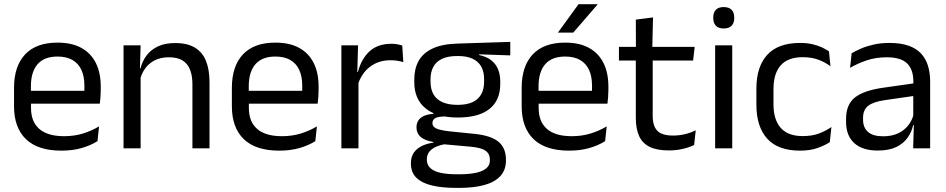

<svg xmlns="http://www.w3.org/2000/svg" viewBox="-20 -703 4486 910"><path d="M271 11Q159.5 11 103 -43.5Q46.5 -98 46.5 -199.5V-286.5Q46.5 -389.5 99 -445.2Q151.5 -501 252.5 -501Q320.5 -501 366 -475.8Q411.5 -450.5 434.5 -404Q457.5 -357.5 457.5 -293V-275Q457.5 -259 456.2 -243Q455 -227 453 -211.5H378.5Q379.5 -235.5 379.8 -257Q380 -278.5 380 -296.5Q380 -341 365.8 -371.8Q351.5 -402.5 323.2 -418.8Q295 -435 252.5 -435Q189.5 -435 158 -398.5Q126.5 -362 126.5 -294V-247.5L127 -237.5V-191Q127 -160.5 136 -136Q145 -111.5 164.2 -93.8Q183.5 -76 213.2 -66.8Q243 -57.5 284 -57.5Q331.5 -57.5 372.5 -70Q413.5 -82.5 449.5 -104L442 -34Q409.5 -13.5 366.5 -1.2Q323.5 11 271 11ZM89 -211.5V-272.5H436V-211.5Z M892 0V-303.5Q892 -343 881.2 -371.5Q870.5 -400 846.2 -415.8Q822 -431.5 780 -431.5Q741.5 -431.5 713.2 -417Q685 -402.5 667.5 -377.8Q650 -353 643 -321.5L628.5 -379H646Q654 -412 674 -439.2Q694 -466.5 727.8 -482.8Q761.5 -499 810.5 -499Q868.5 -499 904.2 -477Q940 -455 956.5 -413.8Q973 -372.5 973 -312.5V0ZM565.5 0V-488H646.5L643 -371L646.5 -366.5V0Z M1303.5 11Q1192 11 1135.5 -43.5Q1079 -98 1079 -199.5V-286.5Q1079 -389.5 1131.5 -445.2Q1184 -501 1285 -501Q1353 -501 1398.5 -475.8Q1444 -450.5 1467 -404Q1490 -357.5 1490 -293V-275Q1490 -259 1488.8 -243Q1487.5 -227 1485.5 -211.5H1411Q1412 -235.5 1412.2 -257Q1412.5 -278.5 1412.5 -296.5Q1412.5 -341 1398.2 -371.8Q1384 -402.5 1355.8 -418.8Q1327.5 -435 1285 -435Q1222 -435 1190.5 -398.5Q1159 -362 1159 -294V-247.5L1159.5 -237.5V-191Q1159.5 -160.5 1168.5 -136Q1177.5 -111.5 1196.8 -93.8Q1216 -76 1245.8 -66.8Q1275.5 -57.5 1316.5 -57.5Q1364 -57.5 1405 -70Q1446 -82.5 1482 -104L1474.5 -34Q1442 -13.5 1399 -1.2Q1356 11 1303.5 11ZM1121.5 -211.5V-272.5H1468.5V-211.5Z M1675 -298.5 1656.5 -361 1676.5 -362Q1692.5 -424 1731.5 -459.8Q1770.5 -495.5 1835 -495.5Q1851 -495.5 1863.8 -493Q1876.5 -490.5 1886.5 -487L1891.5 -408.5Q1879 -412.5 1863.8 -415Q1848.5 -417.5 1830 -417.5Q1775 -417.5 1734.2 -387Q1693.5 -356.5 1675 -298.5ZM1598 0V-488H1677L1673 -344L1679 -338V0Z M2149.5 -146Q2050 -146 1996.8 -189.5Q1943.5 -233 1943.5 -314V-326.5Q1943.5 -377 1964.2 -414.5Q1985 -452 2030.5 -473.2Q2076 -494.5 2149.5 -496.5L2398.5 -504.5V-440.5L2251.5 -445.5L2251 -442Q2285.5 -435 2307.5 -418Q2329.5 -401 2340.2 -375.5Q2351 -350 2351 -316V-305Q2351 -227.5 2300 -186.8Q2249 -146 2149.5 -146ZM2146 123H2157.5Q2202.5 123 2234.8 116.2Q2267 109.5 2284.5 95Q2302 80.5 2302 56.5V54.5Q2302 26.5 2281.8 11.8Q2261.5 -3 2212.5 -7.5L2074.5 -20L2097.5 -21Q2069.5 -17 2048.2 -8Q2027 1 2015 15.8Q2003 30.5 2003 52.5V53.5Q2003 79 2020.5 94.5Q2038 110 2070 116.5Q2102 123 2146 123ZM2141.5 187.5Q2075.5 187.5 2027.8 176.2Q1980 165 1953.8 139.8Q1927.5 114.5 1927.5 72V70Q1927.5 40 1941.8 20Q1956 0 1980.2 -11.5Q2004.5 -23 2034.5 -27L2034 -30Q1993 -37 1973.5 -54.2Q1954 -71.5 1954 -99V-99.5Q1954 -118.5 1962.8 -132Q1971.5 -145.5 1989.2 -153.5Q2007 -161.5 2034.5 -163.5V-173.5L2127.5 -150L2089.5 -151Q2055.5 -150.5 2042.5 -142.8Q2029.5 -135 2029.5 -119.5V-119Q2029.5 -102.5 2048 -94Q2066.5 -85.5 2111 -80.5L2229.5 -68.5Q2307 -60.5 2342.5 -31.2Q2378 -2 2378 55V57.5Q2378 103 2351 132Q2324 161 2274.5 174.2Q2225 187.5 2156 187.5ZM2148.5 -206Q2190.5 -206 2218.2 -218.2Q2246 -230.5 2260.2 -255.2Q2274.5 -280 2274.5 -316V-328Q2274.5 -363 2260.8 -387.5Q2247 -412 2219.5 -424.8Q2192 -437.5 2150.5 -437.5H2147.5Q2102.5 -437.5 2074.2 -423.8Q2046 -410 2033.2 -385.2Q2020.5 -360.5 2020.5 -327.5V-316Q2020.5 -280 2034.8 -255.5Q2049 -231 2077.5 -218.5Q2106 -206 2148.5 -206Z M2677 11Q2565.5 11 2509 -43.5Q2452.5 -98 2452.5 -199.5V-286.5Q2452.5 -389.5 2505 -445.2Q2557.5 -501 2658.5 -501Q2726.5 -501 2772 -475.8Q2817.5 -450.5 2840.5 -404Q2863.5 -357.5 2863.5 -293V-275Q2863.5 -259 2862.2 -243Q2861 -227 2859 -211.5H2784.5Q2785.5 -235.5 2785.8 -257Q2786 -278.5 2786 -296.5Q2786 -341 2771.8 -371.8Q2757.5 -402.5 2729.2 -418.8Q2701 -435 2658.5 -435Q2595.5 -435 2564 -398.5Q2532.5 -362 2532.5 -294V-247.5L2533 -237.5V-191Q2533 -160.5 2542 -136Q2551 -111.5 2570.2 -93.8Q2589.5 -76 2619.2 -66.8Q2649 -57.5 2690 -57.5Q2737.5 -57.5 2778.5 -70Q2819.5 -82.5 2855.5 -104L2848 -34Q2815.5 -13.5 2772.5 -1.2Q2729.5 11 2677 11ZM2495 -211.5V-272.5H2842V-211.5ZM2722 -683H2812V-681.5L2697 -548.5H2625V-549.5Z M3150 10Q3093.5 10 3059 -7Q3024.5 -24 3009 -58.5Q2993.5 -93 2993.5 -144.5V-452.5H3073.5V-154Q3073.5 -106 3095.5 -83.2Q3117.5 -60.5 3169.5 -60.5Q3199 -60.5 3226.2 -67Q3253.5 -73.5 3277.5 -85.5L3270 -16Q3246.5 -4 3215 3Q3183.5 10 3150 10ZM2913.5 -416V-481H3272.5L3265 -416ZM2994 -473 2993.5 -610 3075 -620.5 3071.5 -473Z M3369.5 0V-488H3450.5V0ZM3410 -568Q3385 -568 3372.8 -581.2Q3360.5 -594.5 3360.5 -617.5V-620Q3360.5 -643.5 3372.8 -656.5Q3385 -669.5 3410 -669.5Q3435 -669.5 3447.5 -656.5Q3460 -643.5 3460 -620V-617.5Q3460 -594 3447.5 -581Q3435 -568 3410 -568Z M3772.5 11Q3667.5 11 3616.2 -45.8Q3565 -102.5 3565 -206.5V-282.5Q3565 -387 3616.5 -443.2Q3668 -499.5 3772.5 -499.5Q3803.5 -499.5 3829 -493.8Q3854.5 -488 3874.8 -478.8Q3895 -469.5 3909 -459.5L3916 -389Q3892.5 -407 3860.2 -419.5Q3828 -432 3784.5 -432Q3714.5 -432 3680.2 -393.2Q3646 -354.5 3646 -280.5V-208.5Q3646 -136 3680.2 -97Q3714.5 -58 3784.5 -58Q3829.5 -58 3862.2 -70.5Q3895 -83 3920.5 -101L3913 -29.5Q3891 -14.5 3855.5 -1.8Q3820 11 3772.5 11Z M4308 0 4311.5 -118.5 4308.5 -131V-286.5L4309 -315Q4309 -374.5 4278.8 -403Q4248.5 -431.5 4183 -431.5Q4130.5 -431.5 4086.8 -416.5Q4043 -401.5 4009 -381.5L4016.5 -450.5Q4035.5 -462 4061.8 -473.2Q4088 -484.5 4121.8 -492Q4155.5 -499.5 4196 -499.5Q4248.5 -499.5 4285.2 -486.8Q4322 -474 4344.8 -450Q4367.5 -426 4378 -392Q4388.5 -358 4388.5 -316V0ZM4140 10.5Q4067.5 10.5 4028.8 -24.8Q3990 -60 3990 -125.5V-140Q3990 -207.5 4031.8 -240.8Q4073.5 -274 4164.5 -287L4319 -309L4323.5 -250L4174.5 -228.5Q4118.5 -220.5 4094.5 -201.2Q4070.5 -182 4070.5 -144.5V-136.5Q4070.5 -98 4094.2 -77.5Q4118 -57 4165.5 -57Q4207.5 -57 4237.5 -71.5Q4267.5 -86 4286 -110.5Q4304.5 -135 4311 -165L4323.5 -110H4308Q4301 -78 4281.8 -50.5Q4262.5 -23 4228 -6.2Q4193.5 10.5 4140 10.5Z"/></svg>

Font: Anek Gujarati Medium
Style: Regular
Weight: 400
Version: Version 1.003